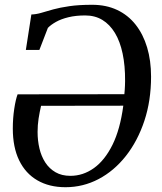

<svg xmlns="http://www.w3.org/2000/svg" viewBox="-20 -771 678 802"><path d="M88 -562.5 111 -710.5Q131 -711 152.8 -717.5Q174.5 -724 202.5 -731.8Q230.5 -739.5 269.8 -745.2Q309 -751 365 -751Q423.5 -751 469.2 -729.5Q515 -708 546.5 -668Q578 -628 594.5 -573Q611 -518 611 -451Q611 -350.5 583 -266.2Q555 -182 505.8 -119.5Q456.5 -57 391.8 -23Q327 11 253.5 11Q185.5 11 136 -17.8Q86.5 -46.5 60 -101.2Q33.5 -156 33.5 -234Q33.5 -277 39.5 -316.5Q45.5 -356 53.5 -377L499.5 -377.5Q500.5 -386 501 -395Q501.5 -404 502 -413.5Q502.5 -423 502.5 -432.5Q503 -496.5 492.2 -547.2Q481.5 -598 460 -633.5Q438.5 -669 407.5 -687.8Q376.5 -706.5 336 -706.5Q296.5 -706.5 265.8 -699Q235 -691.5 213.8 -679.5Q192.5 -667.5 180 -654.5L144.5 -562.5ZM495 -329.5 151.5 -329Q145.5 -303 141.2 -275.8Q137 -248.5 137 -220Q137 -183.5 144.8 -150.8Q152.5 -118 169.2 -92.2Q186 -66.5 212 -51.5Q238 -36.5 274 -36.5Q327 -36.5 372.2 -68.8Q417.5 -101 449.8 -166Q482 -231 495 -329.5Z"/></svg>

Font: Merriweather 36pt
Style: Italic
Weight: 400
Italic angle: -7.8°
Version: Version 2.101